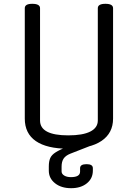

<svg xmlns="http://www.w3.org/2000/svg" viewBox="-20 -765 723 1007"><path d="M190 -722V-133Q190 -55 338 -55Q414 -55 453.5 -75Q493 -95 493 -133V-722Q493 -745 533 -745Q573 -745 573 -722V-143Q573 -67 512.5 -26Q452 15 338 15Q226 15 168 -25Q110 -65 110 -143V-722Q110 -745 149 -745Q190 -745 190 -722ZM353 222Q301 222 268.5 196Q236 170 236 130V108Q236 81 243.5 64Q251 47 272.5 33.5Q294 20 334 4L439 -37L454 0L349 41Q324 51 313.5 67Q303 83 303 109V134Q303 147 316.5 155.5Q330 164 352 164Q400 164 400 135V117Q400 96 434 96Q467 96 467 117V130Q467 171 435.5 196.5Q404 222 353 222Z"/></svg>

Font: Offside
Style: Regular
Weight: 400
Designer: Eduardo Rodriguez Tunni
Foundry: Eduardo Rodriguez Tunni
Version: Version 1.002; ttfautohint (v1.8.4.7-5d5b);gftools[0.9.23]